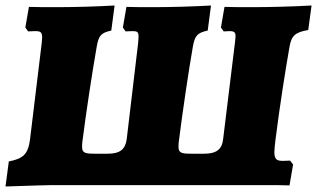

<svg xmlns="http://www.w3.org/2000/svg" viewBox="-35 -672 1151 697"><path d="M-15 5C81 2 131 0 152 0H862C979 0 989 0 1016 1L1029 -75L1018 -89C1014 -89 1003 -88 992 -88C970 -88 961 -93 961 -120C961 -131 963 -145 965 -164C980 -285 1003 -429 1016 -502C1023 -543 1037 -555 1084 -563L1096 -652C1021 -648 946 -646 874 -646C842 -646 811 -646 780 -647L767 -572L777 -558C785 -558 792 -559 798 -559C815 -559 820 -555 820 -541C820 -536 819 -528 818 -518L775 -167C771 -130 751 -114 706 -114H660C623 -114 613 -117 613 -139C613 -144 613 -150 614 -157C627 -261 650 -417 665 -502C672 -542 681 -553 719 -561L731 -652C658 -648 587 -646 516 -646C485 -646 455 -646 424 -647L411 -572L421 -558C426 -558 437 -559 447 -559C463 -559 468 -556 468 -539C468 -532 467 -524 466 -512L425 -167C420 -130 401 -114 356 -114H311C273 -114 263 -117 263 -139C263 -144 263 -150 264 -157C277 -261 301 -417 316 -502C323 -542 331 -553 369 -561L381 -652C308 -648 236 -646 164 -646C132 -646 101 -646 70 -647L57 -572L67 -558C72 -558 82 -559 93 -559C111 -559 118 -556 118 -536C118 -530 117 -522 116 -512L74 -166C67 -112 49 -96 -3 -86Z"/></svg>

Font: Alegreya SC Black
Style: Italic
Weight: 900
Italic angle: -7°
Designer: Juan Pablo del Peral
Foundry: Huerta Tipografica
Version: Version 2.007;PS 002.007;hotconv 1.0.88;makeotf.lib2.5.64775